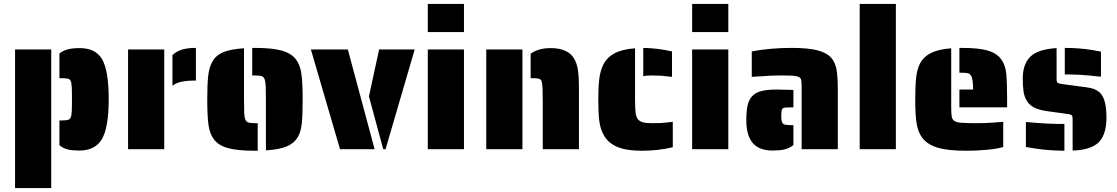

<svg xmlns="http://www.w3.org/2000/svg" viewBox="-20 -763 5714 982"><path d="M284 -20V-147H295Q317 -147 326.5 -149.5Q336 -152 341 -161Q346 -172 347 -193Q348 -208 348 -255Q348 -302 347 -317Q346 -339 341.5 -349Q337 -359 326 -361Q312 -363 295 -363H284V-490Q304 -505 328.5 -511Q353 -517 386 -517Q426 -517 454.5 -504Q483 -491 501 -462Q536 -404 536 -257Q536 -111 501 -51Q466 7 386 7Q350 7 327 1.5Q304 -4 284 -20ZM57 -510H242V199H57Z M862 -481Q883 -501 911.5 -509.5Q940 -518 982 -518V-351Q937 -351 908.5 -345Q880 -339 862 -324ZM635 -510H820V0H635Z M1340 -254Q1340 -305 1339 -322Q1338 -346 1333 -358.5Q1328 -371 1317 -374Q1305 -377 1284 -377H1270V-518H1284Q1371 -518 1420 -504.5Q1469 -491 1493 -460Q1515 -432 1521.5 -385.5Q1528 -339 1528 -254Q1528 -175 1523.5 -131.5Q1519 -88 1502 -60Q1483 -29 1445 -13.5Q1407 2 1340 6ZM1075 -49Q1053 -77 1046.5 -123Q1040 -169 1040 -254Q1040 -332 1045 -376Q1050 -420 1067 -449Q1085 -481 1123 -496.5Q1161 -512 1228 -516V-254Q1228 -203 1229 -187Q1230 -163 1235 -151Q1240 -139 1252 -136Q1262 -133 1284 -133H1298V8H1284Q1197 8 1148 -5Q1099 -18 1075 -49Z M1570 -510H1759L1896 0H1719ZM1867 -270 1919 -510H2101L1952 0H1940Z M2168 -743H2353V-599H2168ZM2168 -510H2353V0H2168Z M2756 -241Q2756 -294 2755 -311Q2753 -339 2750 -348Q2746 -358 2736 -360.5Q2726 -363 2704 -363H2694V-488Q2733 -517 2796 -517Q2886 -517 2917 -462Q2931 -438 2936 -403.5Q2941 -369 2941 -319V0H2756ZM2467 -510H2652V0H2467Z M3386 -373Q3361 -377 3314 -377Q3283 -377 3270 -373V-518Q3341 -517 3417 -500V-370ZM3071 -67Q3051 -99 3045.5 -142Q3040 -185 3040 -254Q3040 -317 3045 -359Q3050 -401 3066 -433Q3085 -470 3123.5 -490.5Q3162 -511 3228 -516V-255Q3228 -211 3230.5 -189Q3233 -167 3241 -155Q3250 -143 3266.5 -138Q3283 -133 3314 -133Q3367 -133 3387 -136L3421 -140V-10Q3347 8 3263 8Q3185 8 3139 -11Q3093 -30 3071 -67Z M3520 -743H3705V-599H3520ZM3520 -510H3705V0H3520Z M4080 -316Q4080 -342 4078 -353Q4076 -364 4066 -369Q4057 -374 4032 -376Q4017 -377 3967 -377Q3919 -377 3878 -373L3825 -370V-500Q3919 -518 4028 -518Q4112 -518 4159.5 -506Q4207 -494 4231 -468Q4252 -444 4258.5 -407Q4265 -370 4265 -304V0H4080ZM3797 -148Q3797 -196 3804 -225.5Q3811 -255 3828 -272Q3845 -290 3875 -297.5Q3905 -305 3954 -305L4038 -303V-214H4028Q4005 -214 3998 -213Q3978 -212 3977 -194Q3976 -188 3976 -169Q3976 -154 3977.5 -146Q3979 -138 3983 -133Q3988 -126 3998 -125Q4012 -123 4028 -123H4038V-21Q4016 -4 3991.5 1.5Q3967 7 3932 7Q3863 7 3830 -31.5Q3797 -70 3797 -148Z M4377 -743H4562V0H4377Z M4887 -305H4957Q4957 -361 4946 -377Q4940 -386 4930 -388.5Q4920 -391 4901 -391H4887V-518H4901Q4987 -518 5033.5 -504Q5080 -490 5102 -458Q5122 -430 5126.5 -386Q5131 -342 5131 -254V-214H4887ZM4698 -57Q4675 -87 4668 -131.5Q4661 -176 4661 -254Q4661 -326 4666 -368.5Q4671 -411 4687 -441Q4705 -474 4742.5 -492.5Q4780 -511 4845 -516V-214Q4845 -180 4848 -165.5Q4851 -151 4862 -144Q4874 -136 4899 -135Q4931 -133 4967 -133Q5031 -133 5060 -136L5111 -140V-11Q5071 1 5001 5Q4967 8 4921 8Q4829 8 4776.5 -7.5Q4724 -23 4698 -57Z M5559 -376Q5497 -382 5459 -382H5426V-518Q5497 -518 5561 -508L5611 -499V-371Q5592 -372 5559 -376ZM5466 -155Q5466 -170 5461 -174Q5456 -178 5440 -180L5332 -195Q5292 -201 5267.5 -214Q5243 -227 5231 -249Q5219 -268 5215 -295Q5211 -322 5211 -362Q5211 -444 5260 -482Q5301 -512 5384 -517V-360Q5384 -345 5388 -340.5Q5392 -336 5413 -333L5533 -317Q5559 -314 5578 -306.5Q5597 -299 5610 -284Q5639 -252 5639 -161Q5639 -65 5590 -27Q5547 5 5466 7ZM5284 -2 5227 -11V-139Q5267 -135 5335 -131Q5373 -129 5389 -129H5424V8Q5344 7 5284 -2Z"/></svg>

Font: Saira Stencil One
Style: Regular
Weight: 400
Designer: Hector Gatti with collaboration of the Omnibus-Type team
Foundry: Omnibus-Type
Version: Version 1.004